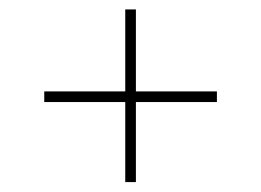

<svg xmlns="http://www.w3.org/2000/svg" viewBox="-20 -416 540 397"><path d="M239 -396.5H261V-227H428.5V-205H261V-39.5H239V-205H71.5V-227H239Z"/></svg>

Font: Newsreader Text ExtraLight
Style: Regular
Weight: 275
Designer: Hugues Gentile
Foundry: Production Type
Version: Version 1.001